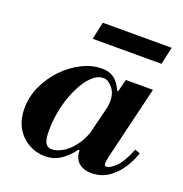

<svg xmlns="http://www.w3.org/2000/svg" viewBox="-123 -771 848 891"><g transform="rotate(20 301.5 -326.0)"><path d="M192 11Q150 11 112.5 -10Q75 -31 52 -70.5Q29 -110 29 -166Q29 -224 53.5 -277Q78 -330 118 -371.5Q158 -413 207 -437.5Q256 -462 305 -462Q342 -462 365.5 -444.5Q389 -427 405 -390H412L389 -299Q390 -309 391 -317.5Q392 -326 392 -333Q392 -372 371 -397.5Q350 -423 326 -423Q301 -423 278.5 -404.5Q256 -386 236.5 -354.5Q217 -323 202 -282.5Q187 -242 179 -197Q171 -152 171 -107Q171 -63 181 -46.5Q191 -30 213 -30Q236 -30 266 -47Q296 -64 324 -103Q352 -142 368 -208L336 -70H329Q311 -42 276 -15.5Q241 11 192 11ZM423 11Q397 11 377.5 2Q358 -7 347 -25Q336 -43 336 -70Q336 -82 339 -97.5Q342 -113 352 -153L426 -450H560L473 -87Q470 -74 469 -65.5Q468 -57 468 -54Q468 -41 480 -41Q495 -41 522.5 -66.5Q550 -92 578 -161L603 -152Q590 -111 565 -73.5Q540 -36 504.5 -12.5Q469 11 423 11ZM216 -577 235 -663H575L556 -577Z"/></g></svg>

Font: Libre Bodoni
Style: Bold Italic
Weight: 700
Italic angle: -13°
Version: Version 2.005;gftools[0.9.23]